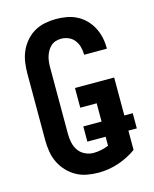

<svg xmlns="http://www.w3.org/2000/svg" viewBox="-113 -819 726 904"><g transform="rotate(-15 250.0 -367.5)"><path d="M256 8Q228 8 200 3Q172 -2 147.5 -15.5Q123 -29 103.5 -50Q84 -71 72 -96Q60 -121 55.5 -149Q51 -177 51 -205V-530Q51 -557 55 -584.5Q59 -612 70 -637Q81 -662 99.5 -683.5Q118 -705 141.5 -718.5Q165 -732 192.5 -737.5Q220 -743 247 -743Q273 -743 298.5 -738.5Q324 -734 347 -722.5Q370 -711 388.5 -692.5Q407 -674 419 -651.5Q431 -629 437 -603.5Q443 -578 443 -552V-546H332V-549Q332 -567 327 -585Q322 -603 311 -617.5Q300 -632 282.5 -639.5Q265 -647 247 -647Q233 -647 220 -643Q207 -639 197 -630Q187 -621 180 -609Q173 -597 169 -584Q165 -571 163.5 -557.5Q162 -544 162 -530V-205Q162 -184 166.5 -163Q171 -142 183 -124.5Q195 -107 215 -97.5Q235 -88 256 -88Q275 -88 293.5 -92Q312 -96 330 -103V-310H250V-406H441V-53Q401 -24 353 -8Q305 8 256 8ZM241 -147V-221H482V-147Z"/></g></svg>

Font: Moesevka
Style: Bold
Weight: 700
Monospace: yes
Designer: Belleve Invis
Foundry: Belleve Invis
Version: Version 32.5.0; ttfautohint (v1.8.4)